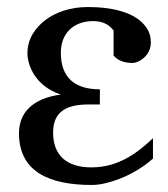

<svg xmlns="http://www.w3.org/2000/svg" viewBox="-20 -513 478 546"><path d="M131 -136C131 -198 172 -216 233 -216H264V-259C193 -259 153 -292 153 -363C153 -419 190 -453 245 -453C274 -453 291 -442 303 -426V-355C314 -342 332 -334 356 -334C363 -334 369 -336 375 -339C393 -348 409 -366 409 -392C409 -408 405 -422 396 -435C367 -477 302 -493 230 -493C180 -493 138 -478 109 -456C83 -436 58 -405 58 -362C58 -351 60 -340 64 -328C78 -287 111 -258 153 -244C90 -236 34 -205 34 -134C34 -24 121 13 241 13C255 13 269 11 284 7C335 -6 380 -31 415 -62V-120C374 -81 319 -37 240 -37C171 -37 131 -70 131 -136Z"/></svg>

Font: Veleka
Style: Regular
Weight: 400
Designer: Stefan Peev, Context Ltd, 2016; SIL International, 1997-2014.
Foundry: Stefan Peev, Context Ltd, 2016
Version: Version 1.000